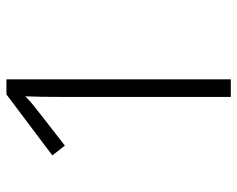

<svg xmlns="http://www.w3.org/2000/svg" viewBox="-92 -662 754 611"><g transform="rotate(-90 285.5 -357.0)"><path d="M338 0H282V-531Q282 -574 282.5 -601.5Q283 -629 284 -654Q270 -640 257.5 -630Q245 -620 226 -605L127 -528L96 -568L290 -714H338Z"/></g></svg>

Font: RS Noto Sans Light
Style: Regular
Weight: 300
Designer: Monotype Design Team
Foundry: Monotype Imaging Inc.
Version: Version 3.10